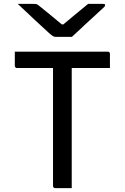

<svg xmlns="http://www.w3.org/2000/svg" viewBox="-20 -965 640 985"><path d="M349 -776Q339 -776 323 -776Q307 -776 290.5 -776Q274 -776 265 -776Q258 -776 252 -779.5Q246 -783 231 -796Q223 -804 204.5 -820.5Q186 -837 163 -858.5Q140 -880 116 -903Q92 -926 71 -945Q89 -945 111.5 -945Q134 -945 152 -945Q163 -945 168 -943.5Q173 -942 181 -935Q197 -923 233 -893Q269 -863 321 -820L267 -840Q284 -840 300 -840Q316 -840 332 -840L280 -819Q331 -862 367.5 -892Q404 -922 432 -945H507Q512 -945 514.5 -944.5Q517 -944 518 -942.5Q519 -941 519 -938Q519 -934 515.5 -930Q512 -926 496 -912Q483 -900 463.5 -882Q444 -864 422 -844Q400 -824 381 -805.5Q362 -787 349 -776ZM56 -700H533Q538 -700 541 -697Q544 -694 544 -689Q544 -669 544 -653Q544 -637 544 -616H67Q64 -616 61.5 -617.5Q59 -619 57.5 -621.5Q56 -624 56 -627Q56 -648 56 -664Q56 -680 56 -700ZM348 0Q327 0 306 0Q285 0 263 0Q258 0 255 -3Q252 -6 252 -11Q252 -93 252 -173.5Q252 -254 252 -334Q252 -414 252 -494Q252 -574 252 -656H356L348 -637Q348 -613 348 -587Q348 -561 348 -536Q348 -511 348 -486Q348 -422 348 -358.5Q348 -295 348 -231Q348 -167 348 -99Q348 -73 348 -48Q348 -23 348 0Z"/></svg>

Font: Rec Mono Linear
Style: Regular
Weight: 400
Monospace: yes
Version: Version 1.085; ttfautohint (v1.8.4.7-5d5b)